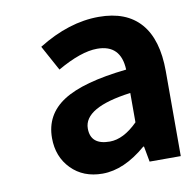

<svg xmlns="http://www.w3.org/2000/svg" viewBox="-70 -644 730 728"><g transform="rotate(-10 295.5 -280.0)"><path d="M268 14Q194 14 148 -33Q102 -80 102 -152Q102 -242 178.5 -291.5Q255 -341 424 -359Q420 -456 329 -456Q267 -456 175 -403L122 -500Q241 -574 356 -574Q462 -574 516.5 -511.5Q571 -449 571 -327V0H451L440 -60H437Q351 14 268 14ZM316 -101Q369 -101 424 -156V-269Q242 -245 242 -164Q242 -101 316 -101Z"/></g></svg>

Font: NotoSansHansBold
Style: Bold
Weight: 700
Designer: Ryoko NISHIZUKA  (kana & ideographs); Paul D. Hunt (Latin, Greek & Cyrillic); Wenlong ZHANG  (bopomofo); Sandoll Communi
Foundry: Adobe Systems Incorporated
Version: Version 1.00;December 8, 2021;FontCreator 13.0.0.2675 64-bit